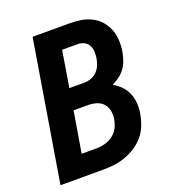

<svg xmlns="http://www.w3.org/2000/svg" viewBox="-133 -841 866 947"><g transform="rotate(-20 300.0 -367.5)"><path d="M23 0 144 -735H341Q371 -735 400 -730Q429 -725 454 -712Q479 -699 498 -677.5Q517 -656 527 -629.5Q537 -603 538.5 -573Q540 -543 535 -513Q531 -492 524 -471.5Q517 -451 504 -432.5Q491 -414 472.5 -400.5Q454 -387 434 -377Q457 -365 475.5 -346Q494 -327 504 -303Q514 -279 516 -251Q518 -223 513 -195Q508 -167 497 -138.5Q486 -110 466 -86Q446 -62 419.5 -45Q393 -28 364 -17.5Q335 -7 306 -3.5Q277 0 248 0ZM306 -435Q324 -435 342 -441.5Q360 -448 373.5 -461.5Q387 -475 394 -492.5Q401 -510 404 -527Q407 -545 406 -562.5Q405 -580 397 -595Q389 -610 373.5 -617.5Q358 -625 341 -625H259L228 -435ZM248 -110Q263 -110 278 -112Q293 -114 308 -119.5Q323 -125 336.5 -134.5Q350 -144 359.5 -156.5Q369 -169 374.5 -184Q380 -199 383 -214Q387 -236 383 -258.5Q379 -281 365 -296.5Q351 -312 330 -318.5Q309 -325 286 -325H210L174 -110Z"/></g></svg>

Font: Iosevka Curly XBdEx
Style: Italic
Weight: 800
Width: 7
Italic angle: -9°
Monospace: yes
Designer: Belleve Invis
Foundry: Belleve Invis
Version: Version 11.1.0; ttfautohint (v1.8.3)